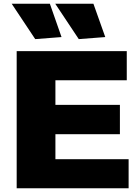

<svg xmlns="http://www.w3.org/2000/svg" viewBox="-20 -1016 753 1036"><path d="M70 -740H664V-583H279V-450H627V-292H279V-157H674V0H70ZM170 -805 43 -996H249L312 -816ZM405 -805 278 -996H484L548 -816Z"/></svg>

Font: Encode Sans Wide
Style: ExtraBold
Weight: 800
Designer: Pablo Impallari, Andres Torresi
Foundry: Pablo Impallari, Andres Torresi
Version: Version 1.000; ttfautohint (v1.00) -l 8 -r 50 -G 200 -x 14 -